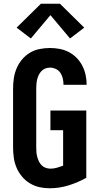

<svg xmlns="http://www.w3.org/2000/svg" viewBox="-20 -1000 540 1028"><path d="M246 8Q218 8 191 2Q164 -4 140 -18.5Q116 -33 98 -54.5Q80 -76 69 -101.5Q58 -127 54 -155Q50 -183 50 -210V-525Q50 -553 54 -580.5Q58 -608 69 -634Q80 -660 98 -681.5Q116 -703 140 -717.5Q164 -732 192 -737.5Q220 -743 248 -743Q274 -743 300 -738Q326 -733 349 -721Q372 -709 390.5 -690Q409 -671 421 -647.5Q433 -624 438.5 -598Q444 -572 444 -546H320Q320 -562 316.5 -578.5Q313 -595 304 -609Q295 -623 279.5 -630.5Q264 -638 248 -638Q235 -638 223 -633.5Q211 -629 202 -619.5Q193 -610 187.5 -598.5Q182 -587 179 -575Q176 -563 175 -550Q174 -537 174 -525V-210Q174 -198 175 -185Q176 -172 179.5 -159.5Q183 -147 188.5 -135.5Q194 -124 203 -115Q212 -106 224.5 -101.5Q237 -97 250 -97Q268 -97 285 -102Q302 -107 318 -113V-303H250V-408H442V-48Q397 -23 347.5 -7.5Q298 8 246 8ZM145 -794 69 -852 199 -980H301L431 -852L355 -794L250 -919Z"/></svg>

Font: Iosevka SS04 Extrabold
Style: Regular
Weight: 800
Monospace: yes
Designer: Belleve Invis
Foundry: Belleve Invis
Version: Version 19.0.0; ttfautohint (v1.8.4)